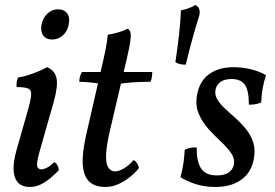

<svg xmlns="http://www.w3.org/2000/svg" viewBox="-20 -734 1094 763"><path d="M100 9Q67 9 51 -9Q35 -27 34 -59.5Q33 -92 45 -135L86 -279Q101 -330 103.5 -353Q106 -376 92.5 -382Q79 -388 46 -388Q45 -399 46.5 -408.5Q48 -418 52 -426Q68 -428 90.5 -435Q113 -442 134 -451Q155 -460 167 -467Q198 -454 204.5 -423.5Q211 -393 194 -331L139 -138Q125 -89 127.5 -75Q130 -61 144 -61Q154 -61 167.5 -68Q181 -75 196 -90Q204 -85 208.5 -77Q213 -69 214 -58Q185 -27 156.5 -9Q128 9 100 9ZM187 -577Q163 -577 151.5 -593.5Q140 -610 145 -636Q151 -664 169 -680.5Q187 -697 210 -697Q235 -697 247 -680.5Q259 -664 253 -636Q248 -610 230 -593.5Q212 -577 187 -577Z M399 9Q357 9 334.5 -12.5Q312 -34 309 -79Q306 -124 322 -196L382 -458Q393 -504 400 -539.5Q407 -575 408 -596Q428 -599 450.5 -605.5Q473 -612 487 -620Q495 -616 498 -606Q501 -596 498 -571.5Q495 -547 483 -497L414 -203Q402 -148 401.5 -115Q401 -82 411 -67.5Q421 -53 437 -53Q454 -53 474.5 -66Q495 -79 511 -98Q519 -94 525 -84.5Q531 -75 532 -66Q519 -49 497.5 -31.5Q476 -14 451 -2.5Q426 9 399 9ZM378 -402Q359 -404 337 -406.5Q315 -409 295 -409Q295 -420 298 -430.5Q301 -441 306 -448H386ZM454 -401 462 -448H585Q585 -438 583.5 -427.5Q582 -417 578 -409Q534 -409 504 -406.5Q474 -404 454 -401Z M756 -714Q767 -710 771.5 -698Q776 -686 771 -669Q760 -635 747 -588.5Q734 -542 718 -477Q706 -477 696 -479Q686 -481 677 -487Q685 -540 691 -592Q697 -644 699 -693Q712 -695 729 -701Q746 -707 756 -714Z M908 -467Q945 -467 980 -458Q1015 -449 1037 -435Q1020 -384 1018 -327Q1008 -322 995.5 -320Q983 -318 969 -318Q969 -377 952 -398.5Q935 -420 901 -420Q872 -420 856.5 -408.5Q841 -397 837 -380Q832 -359 843 -340Q854 -321 874 -302.5Q894 -284 916.5 -264Q939 -244 958 -220.5Q977 -197 986.5 -167Q996 -137 988 -99Q981 -63 960 -39Q939 -15 908 -3Q877 9 836 9Q790 9 754 -3.5Q718 -16 697 -30Q706 -62 709.5 -89Q713 -116 714 -139Q737 -150 762 -148Q760 -99 777 -68Q794 -37 842 -37Q872 -37 888.5 -48.5Q905 -60 909 -78Q914 -103 898.5 -125.5Q883 -148 857.5 -171.5Q832 -195 807.5 -222.5Q783 -250 769 -284Q755 -318 764 -362Q771 -396 789.5 -419Q808 -442 838 -454.5Q868 -467 908 -467Z"/></svg>

Font: Vollkorn
Style: Italic
Weight: 400
Italic angle: -11°
Designer: Friedrich Althausen
Foundry: Friedrich Althausen
Version: Version 5.001